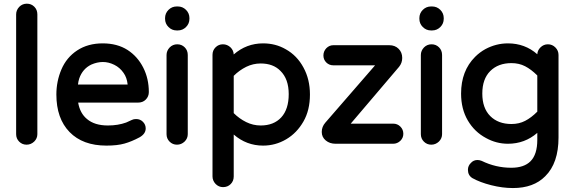

<svg xmlns="http://www.w3.org/2000/svg" viewBox="-20 -749 3041 1016"><path d="M65.4 -39.1V-672.9Q65.4 -695.3 82 -712.9Q98.6 -729.5 122.1 -729.5Q145.5 -729.5 161.6 -713.4Q177.7 -697.3 177.7 -672.9V-39.1Q177.7 -16.6 161.1 0Q143.6 16.6 120.6 16.6Q97.7 16.6 81.5 0.5Q65.4 -15.6 65.4 -39.1Z M278.3 -249Q278.3 -318.4 304.7 -380.9Q332 -445.3 388.7 -482.4Q445.3 -519.5 523.4 -519.5Q600.6 -519.5 655.3 -484.4Q708 -450.2 737.8 -391.6Q767.6 -333 767.6 -261.7Q767.6 -238.3 751 -221.7Q735.4 -206.1 710.9 -206.1H393.6Q403.3 -149.4 440.4 -119.1Q480.5 -85 550.8 -85Q604.5 -85 647.5 -100.6Q662.1 -106.4 677.7 -114.3Q686.5 -119.1 700.2 -119.1Q721.7 -119.1 736.3 -104.5Q751 -89.8 751 -69.3Q751 -41 718.8 -22.5Q676.8 0 638.7 10.7Q600.6 21.5 543 21.5Q418 21.5 348.1 -50.3Q278.3 -122.1 278.3 -249ZM654.3 -301.8Q655.3 -301.8 655.3 -302.2Q655.3 -302.7 655.3 -302.7Q651.4 -338.9 633.8 -363.3Q614.3 -391.6 584.5 -406.2Q554.7 -420.9 524.4 -420.9Q494.1 -420.9 462.9 -407.2Q417 -384.8 399.4 -334Q394.5 -319.3 392.6 -301.8Z M853.5 -649.4V-653.3Q853.5 -678.7 871.6 -696.8Q889.6 -714.8 915 -714.8H920.9Q946.3 -714.8 964.4 -696.8Q982.4 -678.7 982.4 -653.3V-649.4Q982.4 -624 964.4 -606Q946.3 -587.9 920.9 -587.9H915Q889.6 -587.9 871.6 -606Q853.5 -624 853.5 -649.4ZM861.3 -39.1V-458Q861.3 -480.5 877.9 -498Q894.5 -514.6 918 -514.6Q941.4 -514.6 957.5 -498.5Q973.6 -482.4 973.6 -458V-39.1Q973.6 -16.6 957 0Q939.5 16.6 916.5 16.6Q893.6 16.6 877.4 0.5Q861.3 -15.6 861.3 -39.1Z M1104.5 184.6V-459Q1104.5 -482.4 1120.6 -498.5Q1136.7 -514.6 1159.7 -514.6Q1182.6 -514.6 1200.2 -498Q1215.8 -482.4 1216.8 -460.9Q1284.2 -519.5 1372.1 -519.5Q1438.5 -519.5 1492.2 -488.3Q1551.8 -455.1 1585.9 -391.6Q1620.1 -329.1 1620.1 -249Q1620.1 -166 1585.9 -106.4Q1550.8 -44.9 1494.1 -11.7Q1437.5 21.5 1372.1 21.5Q1284.2 21.5 1216.8 -37.1V184.6Q1216.8 209 1200.7 225.1Q1184.6 241.2 1160.2 241.2Q1137.7 241.2 1121.1 224.6Q1104.5 207 1104.5 184.6ZM1463.9 -374Q1425.8 -413.1 1359.4 -413.1Q1319.3 -413.1 1283.2 -395.5Q1246.1 -377 1216.8 -347.7V-150.4Q1246.1 -121.1 1282.7 -103Q1319.3 -85 1359.4 -85Q1428.7 -85 1468.3 -127.9Q1507.8 -170.9 1507.8 -251Q1507.8 -331.1 1463.9 -374Z M1755.9 11.7Q1724.6 11.7 1703.6 -5.9Q1682.6 -23.4 1682.6 -50.8Q1682.6 -78.1 1701.2 -99.6L1964.8 -403.3H1744.1Q1721.7 -403.3 1706.5 -418.5Q1691.4 -433.6 1691.4 -455.6Q1691.4 -477.5 1707 -494.1Q1722.7 -509.8 1744.1 -509.8H2040Q2070.3 -509.8 2089.4 -490.7Q2108.4 -471.7 2108.4 -442.4Q2108.4 -416 2091.8 -395.5L1835.9 -94.7H2060.5Q2083 -94.7 2098.6 -79.1Q2114.3 -63.5 2114.3 -41Q2114.3 -19.5 2098.6 -3.9Q2082 11.7 2060.5 11.7ZM1832 -89.8Z M2199.2 -649.4V-653.3Q2199.2 -678.7 2217.3 -696.8Q2235.4 -714.8 2260.7 -714.8H2266.6Q2292 -714.8 2310.1 -696.8Q2328.1 -678.7 2328.1 -653.3V-649.4Q2328.1 -624 2310.1 -606Q2292 -587.9 2266.6 -587.9H2260.7Q2235.4 -587.9 2217.3 -606Q2199.2 -624 2199.2 -649.4ZM2207 -39.1V-458Q2207 -480.5 2223.6 -498Q2240.2 -514.6 2263.7 -514.6Q2287.1 -514.6 2303.2 -498.5Q2319.3 -482.4 2319.3 -458V-39.1Q2319.3 -16.6 2302.7 0Q2285.2 16.6 2262.2 16.6Q2239.3 16.6 2223.1 0.5Q2207 -15.6 2207 -39.1Z M2456.1 149.4Q2456.1 127.9 2472.7 112.3Q2486.3 97.7 2506.8 97.7Q2517.6 97.7 2529.3 102.5Q2603.5 138.7 2685.5 138.7Q2752.9 138.7 2787.1 104.5Q2823.2 68.4 2823.2 -8.8V-45.9Q2756.8 11.7 2668 11.7Q2606.4 11.7 2551.8 -18.6Q2491.2 -50.8 2455.6 -111.3Q2419.9 -171.9 2419.9 -253.9Q2419.9 -374 2494.1 -448.2Q2518.6 -472.7 2548.8 -489.3Q2605.5 -519.5 2668 -519.5Q2757.8 -519.5 2823.2 -461.9Q2824.2 -482.4 2839.8 -498Q2856.4 -514.6 2879.4 -514.6Q2902.3 -514.6 2918.9 -498Q2935.5 -481.4 2935.5 -458V-21.5Q2935.5 114.3 2865.2 183.6Q2803.7 246.1 2694.3 246.1Q2638.7 246.1 2579.1 231Q2519.5 215.8 2479.5 193.4Q2456.1 178.7 2456.1 149.4ZM2686.5 -415Q2616.2 -415 2574.2 -373Q2532.2 -331.1 2532.2 -253.9Q2532.2 -176.8 2574.2 -134.8Q2616.2 -92.8 2686.5 -92.8Q2726.6 -92.8 2758.8 -109.4Q2791 -126 2823.2 -158.2V-349.6Q2791 -381.8 2758.8 -398.4Q2726.6 -415 2686.5 -415Z"/></svg>

Font: FakePearl
Style: SemiBold
Weight: 400
Version: Version 1.2